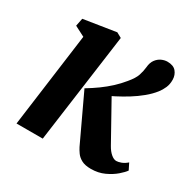

<svg xmlns="http://www.w3.org/2000/svg" viewBox="-133 -698 840 840"><g transform="rotate(30 287.0 -278.0)"><path d="M46 0 109.5 -474.5 58 -501 66 -540.5 228.5 -566 254 -552 178.5 0ZM426.5 9.5Q397 9.5 379.2 0Q361.5 -9.5 351.8 -23.2Q342 -37 336 -49L226.5 -282Q256.5 -300 282.8 -319Q309 -338 332 -359.2Q355 -380.5 374.5 -404.5Q399 -433.5 406 -455.2Q413 -477 415 -497Q417 -521.5 428 -536.2Q439 -551 454 -557.8Q469 -564.5 483 -564.5Q513.5 -564.5 527.5 -547.8Q541.5 -531 542 -508Q542.5 -485 534.5 -466.5Q526.5 -448 515 -433.5Q497.5 -411 472 -390Q446.5 -369 417.8 -351.2Q389 -333.5 361.8 -319.5Q334.5 -305.5 313 -296L330.5 -340.5L452.5 -121.5Q464.5 -100 478.8 -88Q493 -76 505.5 -76Q515 -76 529.5 -81.2Q544 -86.5 558 -99L574 -67Q565.5 -54.5 544.8 -36.5Q524 -18.5 493.8 -4.5Q463.5 9.5 426.5 9.5Z"/></g></svg>

Font: Merriweather 24pt
Style: Bold Italic
Weight: 700
Italic angle: -7.8°
Designer: Eben Sorkin
Foundry: Eben Sorkin
Version: Version 2.101